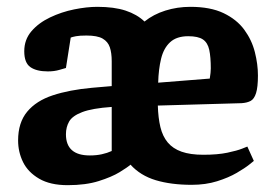

<svg xmlns="http://www.w3.org/2000/svg" viewBox="-20 -529 807 562"><path d="M178 13Q127 13 94.5 -6Q62 -25 47.5 -54.5Q33 -84 33 -118Q33 -170 59.5 -202Q86 -234 134.5 -250Q183 -266 249 -272L307 -277V-350Q307 -374 301.5 -390.5Q296 -407 280.5 -416Q265 -425 233 -425Q213 -425 202.5 -423Q192 -421 187 -419L173 -330Q169 -329 154 -324.5Q139 -320 120 -320Q87 -320 69 -332.5Q51 -345 51 -379Q51 -413 72 -437.5Q93 -462 126.5 -478Q160 -494 197 -501.5Q234 -509 265 -509Q314 -509 347.5 -498Q381 -487 403 -466Q429 -487 464 -498Q499 -509 537 -509Q596 -509 634.5 -490.5Q673 -472 695 -442Q717 -412 726 -376.5Q735 -341 735 -308Q735 -274 729.5 -256.5Q724 -239 713.5 -233.5Q703 -228 687 -227L442 -220Q443 -184 449.5 -157Q456 -130 471 -112Q486 -94 511.5 -85Q537 -76 575 -76Q617 -76 645.5 -82Q674 -88 689 -94Q704 -100 704 -100L723 -58Q723 -58 710 -47.5Q697 -37 673 -23Q649 -9 615.5 1.5Q582 12 541 12Q481 12 436 -1.5Q391 -15 362 -47Q353 -39 330 -25Q307 -11 269 1Q231 13 178 13ZM243 -74Q262 -74 278 -77.5Q294 -81 307 -87V-216Q250 -212 221 -201Q192 -190 182.5 -173.5Q173 -157 173 -136Q173 -74 243 -74ZM443 -287 594 -299Q597 -317 597 -329Q597 -362 592.5 -383Q588 -404 574 -413.5Q560 -423 531 -423Q497 -423 478 -405.5Q459 -388 451.5 -357Q444 -326 443 -287Z"/></svg>

Font: Faustina
Style: Bold
Weight: 700
Designer: Alfonso Garcia
Foundry: http://www.omnibus-type.com
Version: Version 1.200